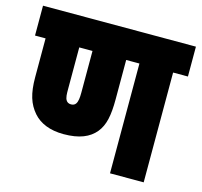

<svg xmlns="http://www.w3.org/2000/svg" viewBox="-93 -724 868 826"><g transform="rotate(15 340.5 -311.0)"><path d="M615 -489H681V-622H0V-489H47V-317C47 -243 61 -200 93 -163C122 -130 167 -111 228 -111C298 -111 342 -130 370 -164C397 -197 406 -242 406 -314V-489H465V0H615ZM226 -243C216 -243 209 -247 205 -253C197 -264 197 -282 197 -304V-489H256V-303C256 -280 254 -263 247 -253C243 -247 236 -243 226 -243Z"/></g></svg>

Font: Noto Sans Devanagari ExtraCondensed Black
Style: Regular
Weight: 900
Width: 2
Designer: Jelle Bosma - Monotype Design Team
Foundry: Monotype Imaging Inc.
Version: Version 2.004